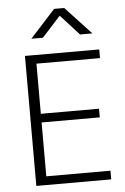

<svg xmlns="http://www.w3.org/2000/svg" viewBox="-58 -885 602 927"><g transform="rotate(-5 243.5 -422.0)"><path d="M80 -630H440V-588H132V-345H414V-303H132V-42H443V0H80ZM240 -844H289L414 -710H354L264 -809L174 -710H118Z"/></g></svg>

Font: Mukta Malar ExtraLight
Style: Regular
Weight: 275
Designer: Aadarsh Rajan, Girish Dalvi, Yashodeep Gholap
Foundry: Ek Type
Version: Version 2.538;PS 1.000;hotconv 16.6.51;makeotf.lib2.5.65220;